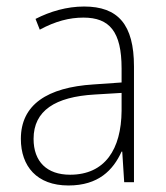

<svg xmlns="http://www.w3.org/2000/svg" viewBox="-20 -652 508 589"><path d="M238 -632C185 -632 134 -617 89 -594L102 -561C150 -587 193 -598 236 -598C316 -598 353 -555 353 -442V-399L267 -393C125 -384 44 -331 44 -226C44 -142 93 -83 190 -83C282 -83 327 -130 353 -187H355L361 -93H391V-448C391 -577 342 -632 238 -632ZM270 -362 353 -367V-312C352 -194 302 -116 195 -116C124 -116 83 -156 83 -226C83 -313 150 -355 270 -362Z"/></svg>

Font: Noto Sans Kannada UI SemiCondensed ExtraLight
Style: Regular
Weight: 200
Width: 4
Designer: Jelle Bosma - Monotype Design Team
Foundry: Monotype Imaging Inc.
Version: Version 2.005